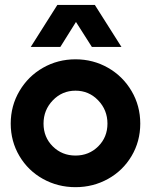

<svg xmlns="http://www.w3.org/2000/svg" viewBox="-20 -754 618 786"><path d="M59.6 -115.2Q23.9 -175.3 23.9 -248Q23.9 -320.8 59.6 -381.3Q95.2 -441.9 156 -476.6Q216.8 -511.2 289.1 -511.2Q361.3 -511.2 422.1 -476.6Q482.9 -441.9 518.6 -381.3Q554.2 -320.8 554.2 -248Q554.2 -175.3 518.6 -115.2Q482.9 -55.2 422.1 -21.5Q361.3 12.2 289.1 12.2Q216.8 12.2 156 -21.5Q95.2 -55.2 59.6 -115.2ZM106 -562 214.8 -733.9H368.2L477.1 -562H356L291 -664.1L227.1 -562ZM196.3 -343.3Q158.2 -303.7 158.2 -248Q158.2 -192.4 196 -154.8Q233.9 -117.2 289.1 -117.2Q344.2 -117.2 382.1 -154.8Q419.9 -192.4 419.9 -248Q419.9 -303.7 381.8 -343.3Q343.8 -382.8 289.1 -382.8Q234.4 -382.8 196.3 -343.3Z"/></svg>

Font: Human Sans
Style: Bold
Weight: 700
Designer: Tim Radville
Foundry: Continuum
Version: Version 1.000;FEAKit 1.0